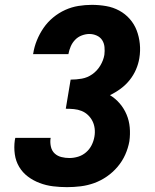

<svg xmlns="http://www.w3.org/2000/svg" viewBox="-20 -763 640 791"><path d="M256 8Q227 8 198.5 4.5Q170 1 143.5 -9Q117 -19 95 -35.5Q73 -52 59 -75.5Q45 -99 41 -127.5Q37 -156 41 -185L43 -195H189L188 -191Q186 -174 190 -157.5Q194 -141 205.5 -130.5Q217 -120 233 -116Q249 -112 266 -112Q284 -112 302 -117.5Q320 -123 334.5 -135.5Q349 -148 357.5 -165Q366 -182 369 -200Q372 -217 370 -233.5Q368 -250 361 -264Q354 -278 342.5 -289Q331 -300 316 -306Q301 -312 284.5 -313.5Q268 -315 251 -315L271 -435Q294 -435 317 -439Q340 -443 360 -457Q380 -471 393 -492.5Q406 -514 410 -537Q412 -553 410.5 -569Q409 -585 401 -597.5Q393 -610 378.5 -616.5Q364 -623 348 -623Q333 -623 317 -617Q301 -611 289.5 -599Q278 -587 271.5 -572Q265 -557 262 -541V-540H116L117 -543Q121 -570 132 -597Q143 -624 159.5 -648Q176 -672 199 -691Q222 -710 248.5 -722Q275 -734 303 -738.5Q331 -743 358 -743Q388 -743 417 -738Q446 -733 471 -719.5Q496 -706 514.5 -685Q533 -664 543 -638Q553 -612 556 -582.5Q559 -553 554 -523Q550 -499 540 -476Q530 -453 514 -433Q498 -413 477 -397.5Q456 -382 433 -371Q456 -357 473.5 -336.5Q491 -316 501.5 -291Q512 -266 514.5 -238Q517 -210 513 -181Q508 -153 496 -126Q484 -99 464.5 -76Q445 -53 420.5 -36Q396 -19 368.5 -9Q341 1 312.5 4.5Q284 8 256 8Z"/></svg>

Font: Iosevka Aile Heavy Oblique
Style: Regular
Weight: 900
Italic angle: -9°
Designer: Belleve Invis
Foundry: Belleve Invis
Version: Version 31.1.0; ttfautohint (v1.8.4)